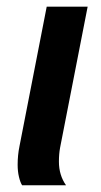

<svg xmlns="http://www.w3.org/2000/svg" viewBox="-20 -548 299 568"><path d="M154.3 -69.8Q154.3 -29.8 175.3 0H45.4Q40 -8.3 36.1 -24.7Q32.2 -41 32.2 -60.5Q32.2 -88.9 37.6 -115.2L118.2 -528.3H239.3L157.7 -110.8Q154.3 -92.3 154.3 -69.8Z"/></svg>

Font: Arimo SemiBold
Style: Italic
Weight: 600
Italic angle: -12°
Version: Version 1.33